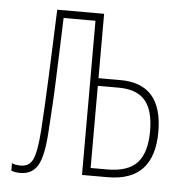

<svg xmlns="http://www.w3.org/2000/svg" viewBox="-44 -570 588 624"><g transform="rotate(5 250.0 -258.5)"><path d="M44 11Q28 11 15 6V-18Q28 -13 44 -13Q72 -13 83.5 -38Q95 -63 100 -131Q103 -176 105 -216.5Q107 -257 109 -301Q111 -345 113 -400Q115 -455 118 -528H271V-318H343Q480 -318 480 -161Q480 0 329 0H245V-503H141Q139 -439 137 -389Q135 -339 133.5 -296.5Q132 -254 129.5 -213Q127 -172 124 -126Q119 -50 101 -19.5Q83 11 44 11ZM271 -25H325Q393 -25 423 -58Q453 -91 453 -161Q453 -229 425.5 -261Q398 -293 339 -293H271Z"/></g></svg>

Font: Noto Sans Mono ExtraCondensed Thin
Style: Regular
Weight: 100
Width: 2
Designer: Monotype Design Team
Foundry: Monotype Imaging Inc.
Version: Version 2.014; ttfautohint (v1.8.4.7-5d5b)